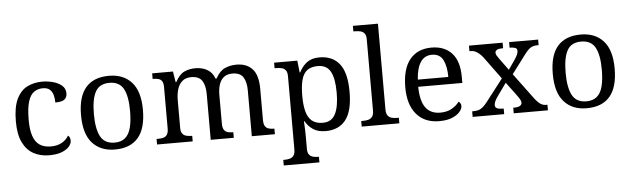

<svg xmlns="http://www.w3.org/2000/svg" viewBox="-56 -981 4741 1443"><g transform="rotate(-5 2314.0 -260.0)"><path d="M283 10Q217 10 165.5 -18Q114 -46 84.5 -106.5Q55 -167 55 -265Q55 -372 84.5 -433.5Q114 -495 164.5 -520.5Q215 -546 278 -546Q320 -546 360 -535Q400 -524 426 -501.5Q452 -479 452 -444Q452 -421 442 -407Q432 -393 412.5 -387Q393 -381 363 -381Q363 -413 355.5 -439Q348 -465 330 -480.5Q312 -496 278 -496Q240 -496 211.5 -476Q183 -456 167.5 -406Q152 -356 152 -266Q152 -195 167.5 -148Q183 -101 216 -78Q249 -55 303 -55Q350 -55 384.5 -74.5Q419 -94 436 -125Q444 -119 448.5 -109.5Q453 -100 453 -86Q453 -63 434 -41Q415 -19 377.5 -4.5Q340 10 283 10Z M779 10Q671 10 609 -59Q547 -128 547 -269Q547 -409 606.5 -477.5Q666 -546 782 -546Q890 -546 952 -477.5Q1014 -409 1014 -269Q1014 -128 954.5 -59Q895 10 779 10ZM781 -42Q831 -42 861 -67.5Q891 -93 904 -144Q917 -195 917 -269Q917 -381 886 -437Q855 -493 780 -493Q705 -493 674.5 -437Q644 -381 644 -269Q644 -157 675 -99.5Q706 -42 781 -42Z M1097 0V-42H1110Q1133 -42 1150 -47Q1167 -52 1177 -67.5Q1187 -83 1187 -114V-426Q1187 -456 1177 -470.5Q1167 -485 1149.5 -489.5Q1132 -494 1110 -494H1107V-536H1264L1277 -455H1282Q1312 -511 1349.5 -528.5Q1387 -546 1433 -546Q1465 -546 1493.5 -537Q1522 -528 1544 -508.5Q1566 -489 1578 -455H1586Q1616 -511 1656.5 -528.5Q1697 -546 1743 -546Q1820 -546 1863 -499.5Q1906 -453 1906 -350V-114Q1906 -83 1916 -67.5Q1926 -52 1943.5 -47Q1961 -42 1983 -42H1986V0H1812V-345Q1812 -410 1788.5 -446Q1765 -482 1707 -482Q1666 -482 1641.5 -461.5Q1617 -441 1606.5 -407Q1596 -373 1596 -333V-114Q1596 -83 1606 -67.5Q1616 -52 1633.5 -47Q1651 -42 1673 -42H1676V0H1502V-345Q1502 -410 1478.5 -446Q1455 -482 1397 -482Q1354 -482 1328.5 -459.5Q1303 -437 1292 -400Q1281 -363 1281 -320V-109Q1281 -80 1292.5 -65.5Q1304 -51 1322.5 -46.5Q1341 -42 1363 -42H1366V0Z M2032 240V198H2040Q2063 198 2081.5 193Q2100 188 2111 172.5Q2122 157 2122 126V-426Q2122 -456 2110.5 -470.5Q2099 -485 2080.5 -489.5Q2062 -494 2040 -494H2027V-536H2202L2212 -446H2216Q2239 -492 2275 -519Q2311 -546 2369 -546Q2468 -546 2520.5 -479.5Q2573 -413 2573 -269Q2573 -124 2520.5 -57Q2468 10 2369 10Q2311 10 2274.5 -14.5Q2238 -39 2216 -78H2212Q2214 -49 2215 -16.5Q2216 16 2216 35V131Q2216 160 2227.5 174.5Q2239 189 2257.5 193.5Q2276 198 2298 198H2301V240ZM2353 -54Q2419 -54 2447.5 -109.5Q2476 -165 2476 -270Q2476 -377 2447.5 -429.5Q2419 -482 2352 -482Q2300 -482 2270.5 -459Q2241 -436 2228.5 -388.5Q2216 -341 2216 -269Q2216 -200 2228.5 -152Q2241 -104 2271 -79Q2301 -54 2353 -54Z M2641 0V-42H2654Q2677 -42 2695.5 -47Q2714 -52 2725 -67.5Q2736 -83 2736 -114V-650Q2736 -680 2724.5 -694.5Q2713 -709 2694.5 -713.5Q2676 -718 2654 -718H2641V-760H2830V-114Q2830 -83 2841 -67.5Q2852 -52 2871 -47Q2890 -42 2912 -42H2925V0Z M3225 10Q3116 10 3054.5 -62Q2993 -134 2993 -264Q2993 -404 3051 -475Q3109 -546 3215 -546Q3312 -546 3367.5 -486Q3423 -426 3423 -307V-261H3090Q3092 -152 3129.5 -102.5Q3167 -53 3239 -53Q3291 -53 3327.5 -74.5Q3364 -96 3382 -123Q3389 -120 3395 -111Q3401 -102 3401 -89Q3401 -69 3382 -46Q3363 -23 3324 -6.5Q3285 10 3225 10ZM3322 -315Q3322 -395 3297.5 -443.5Q3273 -492 3213 -492Q3158 -492 3127.5 -446.5Q3097 -401 3092 -315Z M3478 0V-42H3487Q3511 -42 3528 -47.5Q3545 -53 3561 -67Q3577 -81 3596 -106L3722 -269L3596 -441Q3582 -458 3567.5 -470Q3553 -482 3539 -488Q3525 -494 3510 -494H3497V-536H3751V-494H3748Q3714 -494 3702.5 -485.5Q3691 -477 3691 -465Q3691 -455 3697 -445Q3703 -435 3714 -419L3780 -329L3832 -404Q3843 -421 3850 -436.5Q3857 -452 3857 -465Q3857 -483 3841.5 -488.5Q3826 -494 3803 -494H3800V-536H4019V-494H4010Q3991 -494 3975.5 -489.5Q3960 -485 3944.5 -471Q3929 -457 3909 -430L3806 -293L3953 -95Q3968 -76 3981.5 -64Q3995 -52 4008 -47Q4021 -42 4033 -42H4046V0H3788V-42H3793Q3823 -42 3838 -50.5Q3853 -59 3853 -75Q3853 -86 3845.5 -99.5Q3838 -113 3815 -144L3748 -234L3678 -136Q3669 -124 3660 -106.5Q3651 -89 3651 -73Q3651 -57 3665.5 -49.5Q3680 -42 3713 -42H3716V0Z M4338 10Q4230 10 4168 -59Q4106 -128 4106 -269Q4106 -409 4165.5 -477.5Q4225 -546 4341 -546Q4449 -546 4511 -477.5Q4573 -409 4573 -269Q4573 -128 4513.5 -59Q4454 10 4338 10ZM4340 -42Q4390 -42 4420 -67.5Q4450 -93 4463 -144Q4476 -195 4476 -269Q4476 -381 4445 -437Q4414 -493 4339 -493Q4264 -493 4233.5 -437Q4203 -381 4203 -269Q4203 -157 4234 -99.5Q4265 -42 4340 -42Z"/></g></svg>

Font: Noto Serif Telugu
Style: Regular
Weight: 400
Designer: Jelle Bosma - Monotype Design Team
Foundry: Monotype Imaging Inc.
Version: Version 2.003